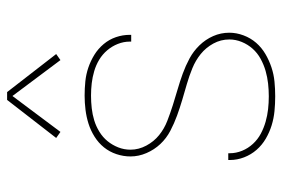

<svg xmlns="http://www.w3.org/2000/svg" viewBox="-147 -639 794 540"><g transform="rotate(-90 250.0 -369.0)"><path d="M249 8Q228 8 207.5 6Q187 4 167.5 -2Q148 -8 130 -18.5Q112 -29 98.5 -44.5Q85 -60 77.5 -79.5Q70 -99 70 -119Q70 -121 70 -122Q70 -123 70 -124H89Q89 -123 89 -122Q89 -121 89 -120Q89 -102 96 -85Q103 -68 115.5 -54.5Q128 -41 144 -32.5Q160 -24 177.5 -19Q195 -14 213 -12Q231 -10 249 -10Q267 -10 285 -12Q303 -14 320.5 -19Q338 -24 354.5 -33Q371 -42 383 -55.5Q395 -69 402 -86Q409 -103 409 -121Q409 -145 397.5 -166Q386 -187 368 -201.5Q350 -216 328 -225Q306 -234 283.5 -240.5Q261 -247 239 -253.5Q217 -260 195 -268Q173 -276 152 -287Q131 -298 115 -315Q99 -332 89.5 -354Q80 -376 80 -399Q80 -419 86.5 -438.5Q93 -458 105.5 -473.5Q118 -489 135.5 -500Q153 -511 172 -517Q191 -523 211 -525.5Q231 -528 251 -528Q271 -528 291 -526Q311 -524 330 -517.5Q349 -511 366 -500.5Q383 -490 396 -474.5Q409 -459 415.5 -440Q422 -421 422 -401Q422 -400 422 -399Q422 -398 422 -397H403Q403 -398 403 -399Q403 -400 403 -401Q403 -418 396.5 -434.5Q390 -451 378.5 -464.5Q367 -478 352 -487Q337 -496 320 -501Q303 -506 286 -508Q269 -510 251 -510Q233 -510 215.5 -508Q198 -506 181.5 -501Q165 -496 149.5 -486.5Q134 -477 123 -463.5Q112 -450 105.5 -433.5Q99 -417 99 -399Q99 -376 110.5 -354.5Q122 -333 140 -318.5Q158 -304 180 -295.5Q202 -287 224 -280Q246 -273 268.5 -266.5Q291 -260 313 -252Q335 -244 355.5 -233Q376 -222 392.5 -205Q409 -188 418.5 -166.5Q428 -145 428 -121Q428 -101 420.5 -81Q413 -61 399.5 -45.5Q386 -30 368 -19.5Q350 -9 330.5 -2.5Q311 4 290.5 6Q270 8 249 8ZM149 -596 132 -608 239 -746H261L368 -608L351 -596L250 -731Z"/></g></svg>

Font: Zed Mono Thin
Style: Regular
Weight: 100
Monospace: yes
Designer: Belleve Invis
Foundry: Belleve Invis
Version: Version 1.0.0; ttfautohint (v1.8.4)